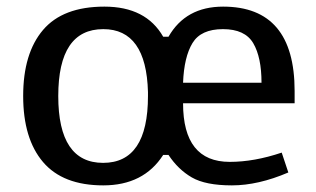

<svg xmlns="http://www.w3.org/2000/svg" viewBox="-20 -548 955 580"><path d="M654 -528Q870 -528 870 -273V-236H533Q533 -59 674 -59Q748 -59 831 -87L851 -27Q760 12 680.5 12Q601 12 559.5 -12Q518 -36 489 -80H473Q414 12 292 12Q170 12 110 -58.5Q50 -129 50 -258Q50 -387 110 -457.5Q170 -528 295.5 -528Q421 -528 473 -437H489Q541 -528 654 -528ZM427 -258V-270Q422 -460 292 -460Q156 -460 156 -258Q156 -56 291.5 -56Q427 -56 427 -258ZM770 -298Q770 -375 745 -417.5Q720 -460 653.5 -460Q587 -460 561.5 -418Q536 -376 533 -298Z"/></svg>

Font: Voces
Style: Regular
Weight: 400
Designer: Ana Paula Megda, Pablo Ugerman
Foundry: Ana Paula Megda, Pablo Ugerman
Version: Version 1.003